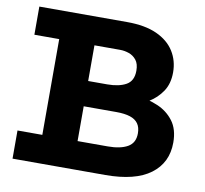

<svg xmlns="http://www.w3.org/2000/svg" viewBox="-77 -770 911 853"><g transform="rotate(10 378.5 -343.0)"><path d="M33 0V-127H440Q497 -127 529.5 -145.5Q562 -164 562 -207Q562 -234 550 -251Q538 -268 513.5 -276Q489 -284 451 -284H252V-398H390Q443 -398 475 -416Q507 -434 507 -480Q507 -511 493.5 -528Q480 -545 460 -552Q440 -559 420 -559H33V-686H429Q510 -686 563 -662Q616 -638 642.5 -596Q669 -554 669 -501Q669 -450 645.5 -415Q622 -380 585.5 -358Q549 -336 508.5 -326.5Q468 -317 435 -317V-378Q480 -378 530 -371.5Q580 -365 624 -346.5Q668 -328 696 -291Q724 -254 724 -194Q724 -103 655 -51.5Q586 0 451 0ZM145 -70V-613H304V-70Z"/></g></svg>

Font: BioRhyme ExtraBold ExtraBold
Style: Regular
Weight: 800
Version: Version 1.600;gftools[0.9.33]